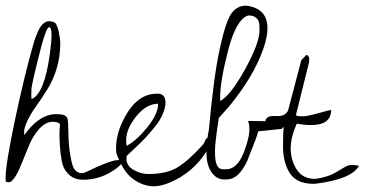

<svg xmlns="http://www.w3.org/2000/svg" viewBox="-21 -649 1303 686"><path d="M391.6 -44.9Q338.9 -6.8 276.4 -6.8Q244.1 -6.8 224.1 -26.4Q204.1 -45.9 199.2 -75.7Q194.3 -105.5 192.9 -129.4Q191.4 -153.3 191.4 -169.4Q191.4 -185.5 193.4 -203.1Q190.4 -213.9 166.5 -213.9Q142.6 -213.9 120.1 -189.5Q97.7 -165 83.5 -131.3Q69.3 -97.7 56.2 -64.5Q43 -31.2 31.2 -14.6Q19.5 2 11.7 2Q3.9 2 0 0Q-1 -5.9 -1 -13.7Q-1 -62.5 33.2 -223.6Q67.4 -384.8 100.6 -500Q102.5 -506.8 111.8 -529.8Q121.1 -552.7 131.8 -563Q142.6 -573.2 154.3 -573.2Q166 -573.2 172.9 -568.4V-570.3Q182.6 -563.5 188.5 -537.1Q194.3 -510.7 194.3 -495.1Q194.3 -403.3 146.5 -327.1Q127 -295.9 107.4 -268.6Q87.9 -241.2 76.7 -216.8Q65.4 -192.4 65.4 -180.7Q65.4 -168.9 65.4 -166Q119.1 -241.2 179.7 -241.2Q201.2 -241.2 210.9 -236.3Q218.8 -231.4 220.7 -223.1Q222.7 -214.8 223.1 -181.2Q223.6 -147.5 226.1 -123.5Q228.5 -99.6 234.4 -72.8Q240.2 -45.9 250.5 -38.1Q260.7 -30.3 269.5 -30.3Q278.3 -30.3 288.1 -35.2Q374 -77.1 401.4 -77.1Q414.1 -77.1 414.1 -69.3Q414.1 -61.5 391.6 -44.9ZM127.9 -488.3Q91.8 -348.6 91.3 -329.6Q90.8 -310.5 90.8 -308.6L91.8 -294.9Q137.7 -313.5 157.2 -457Q163.1 -499 163.1 -525.4Q163.1 -551.8 154.3 -551.8Q145.5 -551.8 127.9 -488.3Z M394.5 -102.5Q393.6 -111.3 393.6 -119.1Q393.6 -181.6 435.1 -248Q476.6 -314.5 542 -314.5Q554.7 -314.5 562.5 -307.1Q570.3 -299.8 570.3 -282.7Q570.3 -265.6 561 -242.7Q551.8 -219.7 532.7 -196.3Q513.7 -172.9 500 -158.2Q486.3 -143.6 461.4 -120.1Q436.5 -96.7 431.6 -91.8Q430.7 -84 430.7 -83Q430.7 -56.6 456.1 -42Q481.4 -27.3 508.8 -27.3Q574.2 -27.3 612.8 -50.8Q651.4 -74.2 702.1 -129.9Q710 -139.6 711.4 -145.5Q712.9 -151.4 721.7 -158.2Q731.4 -154.3 731.4 -139.6Q721.7 -109.4 692.4 -74.7Q663.1 -40 623 -15.6Q567.4 16.6 528.8 16.6Q490.2 16.6 454.1 -9.8Q418 -36.1 394.5 -102.5ZM543.9 -278.3Q502 -278.3 465.8 -233.4Q429.7 -188.5 429.7 -147.5Q429.7 -133.8 431.6 -127.9Q467.8 -147.5 505.9 -194.8Q543.9 -242.2 543.9 -278.3Z M985.4 -188.5 901.4 -179.7Q899.4 -166 869.1 -91.8Q859.4 -60.5 837.9 -34.2Q816.4 -7.8 788.1 -7.8Q784.2 -7.8 780.3 -7.8Q752 -7.8 734.4 -34.2Q716.8 -60.5 716.8 -102.1Q716.8 -143.6 725.6 -187.5Q742.2 -374 764.2 -474.6Q786.1 -575.2 806.6 -602.1Q827.1 -628.9 858.4 -628.9Q934.6 -619.1 934.6 -548.8Q934.6 -518.6 920.9 -477.5Q885.7 -375 794.9 -265.6L760.7 -227.5Q747.1 -139.6 747.1 -108.4Q747.1 -77.1 752.4 -63Q757.8 -48.8 766.6 -45.9Q775.4 -43 794.9 -44.9Q833 -50.8 855.5 -119.1Q870.1 -162.1 870.1 -184.1Q870.1 -206.1 865.2 -216.8L945.3 -215.8Q965.8 -215.8 975.6 -216.8L998 -217.8Q1006.8 -217.8 1006.8 -214.8Q1006.8 -210 985.4 -188.5ZM866.2 -593.8Q823.2 -581.1 794.4 -470.2Q765.6 -359.4 765.6 -301.8Q765.6 -294.9 765.6 -288.1Q802.7 -307.6 854.5 -401.4Q906.2 -495.1 906.2 -540Q906.2 -558.6 904.8 -567.9Q903.3 -577.1 894 -585.4Q884.8 -593.8 866.2 -593.8Z M993.2 -207 981.4 -204.1Q978.5 -201.2 964.8 -199.2Q951.2 -197.3 938.5 -199.2Q925.8 -201.2 926.8 -209Q924.8 -237.3 962.9 -234.4Q1002.9 -231.4 1009.8 -259.8L1055.7 -434.6L1074.2 -453.1Q1084 -450.2 1084 -435.5L1083 -425.8L1037.1 -241.2V-236.3Q1044.9 -233.4 1060.5 -233.4Q1076.2 -233.4 1116.2 -244.6Q1156.2 -255.9 1162.1 -255.9Q1162.1 -202.1 1089.8 -202.1Q1067.4 -202.1 1039.1 -207Q1017.6 -158.2 1017.6 -117.7Q1017.6 -77.1 1039.1 -43.5Q1060.5 -9.8 1105.5 -9.8Q1151.4 -16.6 1176.3 -31.7Q1201.2 -46.9 1212.9 -53.2Q1224.6 -59.6 1236.3 -59.6Q1248 -59.6 1261.7 -56.6Q1234.4 -7.8 1103.5 7.8Q1100.6 7.8 1098.6 7.8Q1031.2 7.8 1007.8 -42Q990.2 -78.1 990.2 -125.5Q990.2 -172.9 993.2 -207Z"/></svg>

Font: Dawning of a New Day
Style: Regular
Weight: 400
Designer: Kimberly Geswein
Foundry: Kimberly Geswein
Version: Version 1.002 2010